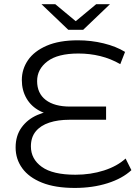

<svg xmlns="http://www.w3.org/2000/svg" viewBox="-20 -901 674 927"><path d="M341 6.4Q246.5 6.4 183 -19Q119.6 -44.3 87.5 -88.6Q55.4 -132.8 55.4 -189.1Q55.4 -245.8 84.2 -285.6Q113 -325.4 161.2 -346.2Q209.5 -367.1 266.5 -367.1L271.1 -343.3Q214.6 -343.3 172.6 -365.2Q130.5 -387 108 -426Q85.4 -465 85.4 -514.8Q85.4 -567 115.1 -610.5Q144.9 -654 205.3 -680.2Q265.8 -706.4 356 -706.4Q420.3 -706.4 480.3 -691.7Q540.4 -677.1 583.8 -650.4L560.7 -591.3Q515 -617.6 464.4 -630.1Q413.9 -642.6 358.7 -642.6Q258.6 -642.6 208.9 -604.7Q159.2 -566.8 159.2 -509.8Q159.2 -450.5 200.8 -418.5Q242.5 -386.5 318 -386.5H492.2V-322.8H315.1Q260.1 -322.8 218.1 -309Q176 -295.1 152.6 -266.7Q129.2 -238.3 129.2 -194.1Q129.2 -133.2 181.9 -95.3Q234.6 -57.4 344.3 -57.4Q417.9 -57.4 482 -78Q546.1 -98.7 586.3 -135.6L614.4 -79.5Q571 -39.1 499.2 -16.3Q427.4 6.4 341 6.4ZM309.8 -757 180.4 -880.6H247.1L373.6 -775.5H317.7L444.2 -880.6H510.8L381.5 -757Z"/></svg>

Font: Montserrat Alternates Thin
Style: Regular
Weight: 100
Designer: Julieta Ulanovsky
Foundry: Julieta Ulanovsky
Version: Version 9.000